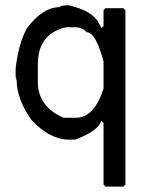

<svg xmlns="http://www.w3.org/2000/svg" viewBox="-20 -520 528 719"><path d="M231 -500H238.8Q321.8 -480.5 347.2 -438.5L359.9 -415L367.7 -421.9V-481.4L374.5 -489.3H441.9L449.7 -481.4V170.9L441.9 178.7H374.5L367.7 170.9V-58.6L359.9 -67.4Q346.2 -28.3 261.2 2.9H238.8Q166.5 2.9 97.2 -71.3Q42.5 -150.4 42.5 -218.8L38.6 -231.4V-265.6Q51.3 -364.3 81.5 -415Q140.1 -493.2 203.6 -493.2Q203.6 -499 231 -500ZM121.6 -278.3V-214.8Q121.6 -120.1 218.3 -79.1H265.1Q332.5 -79.1 367.7 -188.5V-290Q338.4 -399.4 304.2 -399.4Q289.6 -418 260.3 -418Q258.8 -418 257.3 -418H227.1Q121.6 -393.6 121.6 -278.3Z"/></svg>

Font: LaylaRuqaa
Style: Regular
Weight: 400
Version: Version 2.0